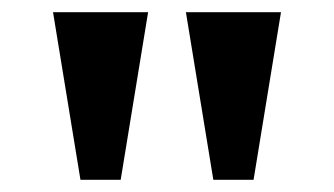

<svg xmlns="http://www.w3.org/2000/svg" viewBox="-20 -734 548 315"><path d="M112 -439 67 -714H223L178 -439ZM330 -439 285 -714H441L396 -439Z"/></svg>

Font: Noto Serif Armenian
Style: Regular
Weight: 400
Designer: Monotype Design Team
Foundry: Monotype Imaging Inc.
Version: Version 2.007